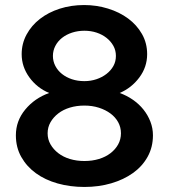

<svg xmlns="http://www.w3.org/2000/svg" viewBox="-20 -731 670 762"><path d="M315 11Q258 11 208.5 -3Q159 -17 122.5 -43.5Q86 -70 64.5 -108Q43 -146 43 -194Q43 -251 80 -296Q117 -341 175 -362Q127 -382 96.5 -424Q66 -466 66 -516Q66 -558 85.5 -594Q105 -630 138.5 -656Q172 -682 217 -696.5Q262 -711 314 -711Q363 -711 408.5 -697Q454 -683 488.5 -657.5Q523 -632 543.5 -596Q564 -560 564 -516Q564 -465 533 -423.5Q502 -382 455 -362Q483 -352 507.5 -335Q532 -318 549.5 -296Q567 -274 577 -248Q587 -222 587 -194Q587 -147 566 -109Q545 -71 508 -44.5Q471 -18 421.5 -3.5Q372 11 315 11ZM315 -409Q340 -409 362.5 -416.5Q385 -424 402.5 -437.5Q420 -451 430 -469Q440 -487 440 -509Q440 -531 430 -549Q420 -567 403 -580.5Q386 -594 363.5 -601.5Q341 -609 315 -609Q289 -609 266 -601.5Q243 -594 226 -580.5Q209 -567 199.5 -548.5Q190 -530 190 -509Q190 -488 199.5 -469.5Q209 -451 226 -437.5Q243 -424 265.5 -416.5Q288 -409 315 -409ZM315 -92Q346 -92 372.5 -100Q399 -108 418.5 -123Q438 -138 449 -158Q460 -178 460 -202Q460 -226 449 -246Q438 -266 418.5 -280.5Q399 -295 372.5 -303.5Q346 -312 315 -312Q284 -312 257.5 -304Q231 -296 211.5 -281Q192 -266 180.5 -246Q169 -226 169 -202Q169 -178 180.5 -158Q192 -138 211.5 -123Q231 -108 257.5 -100Q284 -92 315 -92Z"/></svg>

Font: Rosa Sans SemiBold
Style: Regular
Weight: 600
Designer: Pentagram / MCKL
Foundry: Pentagram / MCKL
Version: Version 1.005;September 16, 2019;FontCreator 11.5.0.2425 64-